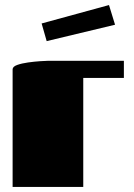

<svg xmlns="http://www.w3.org/2000/svg" viewBox="-20 -741 531 761"><path d="M310 0H30V-466Q30 -477 48 -483.5Q66 -490 91.5 -493.5Q117 -497 139.5 -498.5Q162 -500 170 -500H471V-432H310ZM412 -721 436 -643 165 -578 145 -648Z"/></svg>

Font: Gajraj One
Style: Regular
Weight: 400
Designer: Saurabh Sharma
Foundry: Saurabh Sharma
Version: Version 1.000